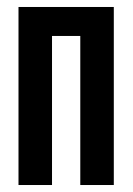

<svg xmlns="http://www.w3.org/2000/svg" viewBox="-20 -530 380 550"><path d="M33 0V-510H306V0H210V-427H129V0Z"/></svg>

Font: Saira UltraCondensed
Style: Bold
Weight: 700
Width: 1
Designer: Hector Gatti with collaboration of the Omnibus-Type team
Foundry: Omnibus-Type
Version: Version 1.101